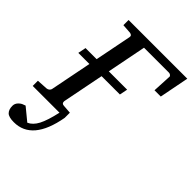

<svg xmlns="http://www.w3.org/2000/svg" viewBox="-284 -784 1126 1126"><g transform="rotate(45 279.5 -221.0)"><path d="M197 0H-25V-43L43 -47Q53 -48 60 -54.5Q67 -61 68 -68L119 -326H27L37 -376H129L174 -603Q178 -621 157 -624L99 -628V-671H586L550 -487H498L504 -604Q505 -610 498.5 -615Q492 -620 485 -620H278L230 -376H382L372 -326H220L169 -68Q167 -48 186 -47L240 -43V0Q199 229 47 229Q4 229 -11.5 213Q-27 197 -27 167Q-27 148 -13.5 134Q0 120 14 116L27 111L105 175Q137 161 158 121Q179 81 197 0Z"/></g></svg>

Font: Veleka
Style: Italic
Weight: 400
Italic angle: -12°
Designer: Stefan Peev, Context Ltd, 2016; SIL International, 1997-2014.
Foundry: Stefan Peev, Context Ltd, 2016
Version: Version 1.000